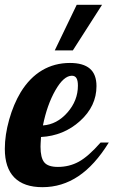

<svg xmlns="http://www.w3.org/2000/svg" viewBox="-33 -770 471 796"><path d="M390 -750 269 -561H194L285 -750ZM367 -413Q367 -330 299 -268.5Q231 -207 137 -202Q136 -185 135.5 -176.5Q135 -168 135 -162Q135 -116 150.5 -97Q166 -78 207 -78Q254 -78 293.5 -99.5Q333 -121 384 -179H418Q360 -85 292 -39.5Q224 6 143 6Q66 6 26.5 -34Q-13 -74 -13 -153Q-13 -210 5 -274Q23 -338 53 -388Q90 -448 141.5 -478.5Q193 -509 257 -509Q312 -509 339.5 -485.5Q367 -462 367 -413ZM265 -456Q231 -456 196.5 -395.5Q162 -335 145 -250Q203 -254 246.5 -303.5Q290 -353 290 -415Q290 -436 284 -446Q278 -456 265 -456Z"/></svg>

Font: Galada
Style: Regular
Weight: 400
Designer: Latin by Pablo Impallari, Bengali by Jeremie Hornus, Yoann Minet, and Juan Bruce
Foundry: black foundry
Version: Version 1.261;PS 1.261;hotconv 1.0.86;makeotf.lib2.5.63406